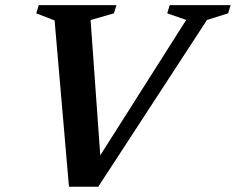

<svg xmlns="http://www.w3.org/2000/svg" viewBox="-20 -702 894 728"><path d="M187 -624.5 117.5 -651.5 127 -682.5H421.5L412 -651.5L323.5 -626L363 -73L333.5 -71L686 -626.5L614 -651.5L623.5 -682.5H854.5L845 -651.5L765 -626.5L352.5 6H241.5Z"/></svg>

Font: Newsreader SemiBold
Style: Italic
Weight: 600
Italic angle: -17°
Designer: Hugues Gentile
Foundry: Production Type
Version: Version 1.003